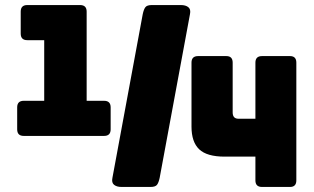

<svg xmlns="http://www.w3.org/2000/svg" viewBox="-20 -740 1243 760"><path d="M392 -202H74Q48 -202 48 -228V-315Q48 -341 74 -341H155V-581H88Q62 -581 62 -607V-694Q62 -720 88 -720H297Q323 -720 323 -694V-341H392Q418 -341 418 -315V-228Q418 -202 392 -202ZM991 -120H869Q799 -120 768.5 -149Q738 -178 738 -239V-492Q738 -518 764 -518H876Q901 -518 901 -492V-295Q901 -270 924 -270H991V-492Q991 -518 1017 -518H1128Q1153 -518 1153 -492V-26Q1153 0 1128 0H1017Q991 0 991 -26ZM425 -36 545 -684Q549 -703 555.5 -711.5Q562 -720 581 -720H696Q715 -720 725.5 -711.5Q736 -703 732 -684L612 -36Q608 -17 601.5 -8.5Q595 0 576 0H461Q442 0 431.5 -8.5Q421 -17 425 -36Z"/></svg>

Font: Bungee Spice
Style: Regular
Weight: 400
Designer: David Jonathan Ross
Foundry: David Jonathan Ross
Version: Version 2.000